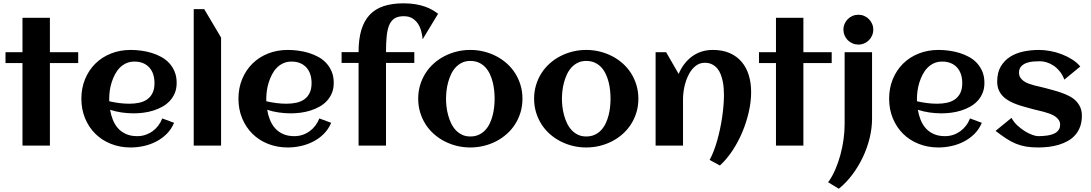

<svg xmlns="http://www.w3.org/2000/svg" viewBox="-20 -879 6586 1159"><path d="M281.2 0H115.7V-498.5H13.2V-564H115.7V-771.5H281.2V-564H452.1V-498.5H281.2Z M639.6 -267.6Q669.9 -260.7 700.2 -256.8Q730.5 -252.9 761.2 -252.9Q793.5 -252.9 821 -259Q848.6 -265.1 868.9 -279.5Q889.2 -293.9 900.9 -317.9Q912.6 -341.8 912.6 -377.4Q912.6 -406.2 904.8 -430.2Q897 -454.1 881.6 -471.2Q866.2 -488.3 843.8 -497.8Q821.3 -507.3 791.5 -507.3Q763.7 -507.3 741.5 -497.1Q719.2 -486.8 702.4 -469.5Q685.5 -452.1 673.6 -429.2Q661.6 -406.2 653.8 -381.3Q646 -356.4 642.6 -331.1Q639.2 -305.7 639.2 -283.2Q639.2 -279.3 639.2 -275.4Q639.2 -271.5 639.6 -267.6ZM1046.4 -378.9Q1046.4 -344.2 1035.2 -317.1Q1023.9 -290 1004.6 -269.5Q985.4 -249 960 -234.9Q934.6 -220.7 905.8 -211.7Q877 -202.6 846.4 -198.7Q815.9 -194.8 787.1 -194.8Q750.5 -194.8 714.8 -200Q679.2 -205.1 644.5 -216.3Q649.9 -184.1 661.6 -155Q673.3 -126 692.9 -104.2Q712.4 -82.5 741 -69.8Q769.5 -57.1 808.6 -57.1Q834.5 -57.1 857.9 -64.9Q881.3 -72.8 900.9 -86.9Q920.4 -101.1 935.3 -120.6Q950.2 -140.1 959.5 -164.1L1030.8 -137.7Q1014.6 -99.1 986.6 -71Q958.5 -43 923.1 -24.7Q887.7 -6.3 847.9 2.4Q808.1 11.2 769 11.2Q704.6 11.2 649.9 -10.5Q595.2 -32.2 555.7 -71.3Q516.1 -110.4 493.7 -164.6Q471.2 -218.8 471.2 -283.2Q471.2 -347.7 493.7 -401.9Q516.1 -456.1 555.7 -495.1Q595.2 -534.2 649.9 -555.9Q704.6 -577.6 769 -577.6Q800.3 -577.6 833 -573.2Q865.7 -568.8 896.5 -559.3Q927.2 -549.8 954.6 -534.7Q981.9 -519.5 1002.2 -497.3Q1022.5 -475.1 1034.4 -445.8Q1046.4 -416.5 1046.4 -378.9Z M1314.5 0H1149.4V-823.7H1212.9L1314.5 -652.3Z M1587.9 -267.6Q1618.2 -260.7 1648.4 -256.8Q1678.7 -252.9 1709.5 -252.9Q1741.7 -252.9 1769.3 -259Q1796.9 -265.1 1817.1 -279.5Q1837.4 -293.9 1849.1 -317.9Q1860.8 -341.8 1860.8 -377.4Q1860.8 -406.2 1853 -430.2Q1845.2 -454.1 1829.8 -471.2Q1814.5 -488.3 1792 -497.8Q1769.5 -507.3 1739.7 -507.3Q1711.9 -507.3 1689.7 -497.1Q1667.5 -486.8 1650.6 -469.5Q1633.8 -452.1 1621.8 -429.2Q1609.9 -406.2 1602.1 -381.3Q1594.2 -356.4 1590.8 -331.1Q1587.4 -305.7 1587.4 -283.2Q1587.4 -279.3 1587.4 -275.4Q1587.4 -271.5 1587.9 -267.6ZM1994.6 -378.9Q1994.6 -344.2 1983.4 -317.1Q1972.2 -290 1952.9 -269.5Q1933.6 -249 1908.2 -234.9Q1882.8 -220.7 1854 -211.7Q1825.2 -202.6 1794.7 -198.7Q1764.2 -194.8 1735.4 -194.8Q1698.7 -194.8 1663.1 -200Q1627.4 -205.1 1592.8 -216.3Q1598.1 -184.1 1609.9 -155Q1621.6 -126 1641.1 -104.2Q1660.6 -82.5 1689.2 -69.8Q1717.8 -57.1 1756.8 -57.1Q1782.7 -57.1 1806.2 -64.9Q1829.6 -72.8 1849.1 -86.9Q1868.7 -101.1 1883.5 -120.6Q1898.4 -140.1 1907.7 -164.1L1979 -137.7Q1962.9 -99.1 1934.8 -71Q1906.7 -43 1871.3 -24.7Q1835.9 -6.3 1796.1 2.4Q1756.3 11.2 1717.3 11.2Q1652.8 11.2 1598.1 -10.5Q1543.5 -32.2 1503.9 -71.3Q1464.4 -110.4 1441.9 -164.6Q1419.4 -218.8 1419.4 -283.2Q1419.4 -347.7 1441.9 -401.9Q1464.4 -456.1 1503.9 -495.1Q1543.5 -534.2 1598.1 -555.9Q1652.8 -577.6 1717.3 -577.6Q1748.5 -577.6 1781.2 -573.2Q1814 -568.8 1844.7 -559.3Q1875.5 -549.8 1902.8 -534.7Q1930.2 -519.5 1950.4 -497.3Q1970.7 -475.1 1982.7 -445.8Q1994.6 -416.5 1994.6 -378.9Z M2624.5 -795.9 2531.2 -641.6Q2529.8 -660.2 2524.4 -684.3Q2519 -708.5 2506.6 -730Q2494.1 -751.5 2472.4 -766.4Q2450.7 -781.2 2417 -781.2Q2382.3 -781.2 2361.3 -767.6Q2340.3 -753.9 2329.1 -726.6Q2317.9 -699.2 2314 -658.7Q2310.1 -618.2 2310.1 -564.5H2481V-499H2310.1V0H2144.5V-499H2042V-564.5H2144.5Q2144.5 -642.1 2161.1 -697.8Q2177.7 -753.4 2211.4 -789.3Q2245.1 -825.2 2296.1 -842Q2347.2 -858.9 2415.5 -858.9Q2456.5 -858.9 2489 -853.3Q2521.5 -847.7 2546.6 -838.6Q2571.8 -829.6 2590.8 -818.4Q2609.9 -807.1 2624.5 -795.9Z M3133.8 -283.2Q3133.8 -239.3 3122.1 -200.7Q3110.4 -162.1 3089.6 -129.4Q3068.8 -96.7 3039.6 -70.6Q3010.3 -44.4 2975.3 -26.4Q2940.4 -8.3 2900.6 1.5Q2860.8 11.2 2818.8 11.2Q2776.9 11.2 2737.3 1.5Q2697.8 -8.3 2662.8 -26.4Q2627.9 -44.4 2598.6 -70.6Q2569.3 -96.7 2548.6 -129.4Q2527.8 -162.1 2516.1 -200.9Q2504.4 -239.7 2504.4 -283.2Q2504.4 -326.7 2516.1 -365.5Q2527.8 -404.3 2548.6 -437Q2569.3 -469.7 2598.6 -495.8Q2627.9 -522 2662.8 -540Q2697.8 -558.1 2737.3 -567.9Q2776.9 -577.6 2818.8 -577.6Q2860.8 -577.6 2900.6 -567.9Q2940.4 -558.1 2975.3 -540Q3010.3 -522 3039.6 -495.8Q3068.8 -469.7 3089.6 -437Q3110.4 -404.3 3122.1 -365.5Q3133.8 -326.7 3133.8 -283.2ZM2965.8 -283.2Q2965.8 -306.6 2963.1 -332.8Q2960.4 -358.9 2954.1 -384Q2947.8 -409.2 2936.8 -432.4Q2925.8 -455.6 2909.7 -472.9Q2893.6 -490.2 2871.1 -500.7Q2848.6 -511.2 2818.8 -511.2Q2790.5 -511.2 2768.6 -500.5Q2746.6 -489.7 2730.2 -471.9Q2713.9 -454.1 2702.9 -430.7Q2691.9 -407.2 2685.1 -382.1Q2678.2 -356.9 2675.3 -331.3Q2672.4 -305.7 2672.4 -283.2Q2672.4 -260.7 2675.3 -235.1Q2678.2 -209.5 2685.1 -184.1Q2691.9 -158.7 2702.9 -135.5Q2713.9 -112.3 2730.2 -94.5Q2746.6 -76.7 2768.6 -65.9Q2790.5 -55.2 2818.8 -55.2Q2848.1 -55.2 2870.6 -65.7Q2893.1 -76.2 2909.4 -93.8Q2925.8 -111.3 2936.5 -134.3Q2947.3 -157.2 2953.9 -182.6Q2960.4 -208 2963.1 -233.9Q2965.8 -259.8 2965.8 -283.2Z M3833.5 -283.2Q3833.5 -239.3 3821.8 -200.7Q3810.1 -162.1 3789.3 -129.4Q3768.6 -96.7 3739.3 -70.6Q3710 -44.4 3675 -26.4Q3640.1 -8.3 3600.3 1.5Q3560.5 11.2 3518.6 11.2Q3476.6 11.2 3437 1.5Q3397.5 -8.3 3362.5 -26.4Q3327.6 -44.4 3298.3 -70.6Q3269 -96.7 3248.3 -129.4Q3227.5 -162.1 3215.8 -200.9Q3204.1 -239.7 3204.1 -283.2Q3204.1 -326.7 3215.8 -365.5Q3227.5 -404.3 3248.3 -437Q3269 -469.7 3298.3 -495.8Q3327.6 -522 3362.5 -540Q3397.5 -558.1 3437 -567.9Q3476.6 -577.6 3518.6 -577.6Q3560.5 -577.6 3600.3 -567.9Q3640.1 -558.1 3675 -540Q3710 -522 3739.3 -495.8Q3768.6 -469.7 3789.3 -437Q3810.1 -404.3 3821.8 -365.5Q3833.5 -326.7 3833.5 -283.2ZM3665.5 -283.2Q3665.5 -306.6 3662.8 -332.8Q3660.2 -358.9 3653.8 -384Q3647.5 -409.2 3636.5 -432.4Q3625.5 -455.6 3609.4 -472.9Q3593.3 -490.2 3570.8 -500.7Q3548.3 -511.2 3518.6 -511.2Q3490.2 -511.2 3468.3 -500.5Q3446.3 -489.7 3429.9 -471.9Q3413.6 -454.1 3402.6 -430.7Q3391.6 -407.2 3384.8 -382.1Q3377.9 -356.9 3375 -331.3Q3372.1 -305.7 3372.1 -283.2Q3372.1 -260.7 3375 -235.1Q3377.9 -209.5 3384.8 -184.1Q3391.6 -158.7 3402.6 -135.5Q3413.6 -112.3 3429.9 -94.5Q3446.3 -76.7 3468.3 -65.9Q3490.2 -55.2 3518.6 -55.2Q3547.9 -55.2 3570.3 -65.7Q3592.8 -76.2 3609.1 -93.8Q3625.5 -111.3 3636.2 -134.3Q3647 -157.2 3653.6 -182.6Q3660.2 -208 3662.8 -233.9Q3665.5 -259.8 3665.5 -283.2Z M4514.2 -323.2Q4514.2 -266.1 4500.2 -204.1Q4486.3 -142.1 4461.4 -82.5Q4436.5 -22.9 4401.9 29.5Q4367.2 82 4325.7 120.1L4263.7 86.4Q4276.9 62 4288.6 31.7Q4300.3 1.5 4309.8 -32.5Q4319.3 -66.4 4326.9 -102.5Q4334.5 -138.7 4339.6 -174.1Q4344.7 -209.5 4347.4 -242.9Q4350.1 -276.4 4350.1 -305.2Q4350.1 -324.2 4348.6 -345.9Q4347.2 -367.7 4342.5 -389.4Q4337.9 -411.1 4330.1 -431.2Q4322.3 -451.2 4309.3 -466.3Q4296.4 -481.4 4278.1 -490.7Q4259.8 -500 4234.9 -500Q4210.4 -500 4191.4 -489Q4172.4 -478 4157.7 -460.2Q4143.1 -442.4 4132.6 -419.4Q4122.1 -396.5 4115.5 -372.3Q4108.9 -348.1 4106 -324.7Q4103 -301.3 4103 -282.7V0H3937.5V-564H4001L4076.7 -432.6Q4090.3 -465.3 4110.8 -492.2Q4131.3 -519 4157.2 -538.1Q4183.1 -557.1 4214.6 -567.4Q4246.1 -577.6 4282.7 -577.6Q4341.3 -577.6 4384.8 -558.6Q4428.2 -539.6 4457 -505.6Q4485.8 -471.7 4500 -425Q4514.2 -378.4 4514.2 -323.2Z M4829.6 0H4664.1V-498.5H4561.5V-564H4664.1V-771.5H4829.6V-564H5000.5V-498.5H4829.6Z M5251.5 -700.2Q5251.5 -681.6 5244.4 -665Q5237.3 -648.4 5225.1 -636.2Q5212.9 -624 5196.5 -616.9Q5180.2 -609.9 5161.6 -609.9Q5143.1 -609.9 5126.5 -616.9Q5109.9 -624 5097.7 -636.2Q5085.4 -648.4 5078.4 -665Q5071.3 -681.6 5071.3 -700.2Q5071.3 -718.8 5078.4 -735.1Q5085.4 -751.5 5097.7 -763.7Q5109.9 -775.9 5126.5 -783Q5143.1 -790 5161.6 -790Q5180.2 -790 5196.5 -783Q5212.9 -775.9 5225.1 -763.7Q5237.3 -751.5 5244.4 -735.1Q5251.5 -718.8 5251.5 -700.2ZM5244.1 -163.1Q5244.1 -105 5229.5 -45.2Q5214.8 14.6 5188.2 70.6Q5161.6 126.5 5124.8 175.5Q5087.9 224.6 5043.5 260.3L4979 221.2Q5003.9 187 5022.5 143.8Q5041 100.6 5053.5 54.2Q5065.9 7.8 5072.3 -39.3Q5078.6 -86.4 5078.6 -128.9V-564H5244.1Z M5515.6 -267.6Q5545.9 -260.7 5576.2 -256.8Q5606.4 -252.9 5637.2 -252.9Q5669.4 -252.9 5697 -259Q5724.6 -265.1 5744.9 -279.5Q5765.1 -293.9 5776.9 -317.9Q5788.6 -341.8 5788.6 -377.4Q5788.6 -406.2 5780.8 -430.2Q5772.9 -454.1 5757.6 -471.2Q5742.2 -488.3 5719.7 -497.8Q5697.3 -507.3 5667.5 -507.3Q5639.6 -507.3 5617.4 -497.1Q5595.2 -486.8 5578.4 -469.5Q5561.5 -452.1 5549.6 -429.2Q5537.6 -406.2 5529.8 -381.3Q5522 -356.4 5518.6 -331.1Q5515.1 -305.7 5515.1 -283.2Q5515.1 -279.3 5515.1 -275.4Q5515.1 -271.5 5515.6 -267.6ZM5922.4 -378.9Q5922.4 -344.2 5911.1 -317.1Q5899.9 -290 5880.6 -269.5Q5861.3 -249 5835.9 -234.9Q5810.5 -220.7 5781.7 -211.7Q5752.9 -202.6 5722.4 -198.7Q5691.9 -194.8 5663.1 -194.8Q5626.5 -194.8 5590.8 -200Q5555.2 -205.1 5520.5 -216.3Q5525.9 -184.1 5537.6 -155Q5549.3 -126 5568.8 -104.2Q5588.4 -82.5 5616.9 -69.8Q5645.5 -57.1 5684.6 -57.1Q5710.4 -57.1 5733.9 -64.9Q5757.3 -72.8 5776.9 -86.9Q5796.4 -101.1 5811.3 -120.6Q5826.2 -140.1 5835.4 -164.1L5906.7 -137.7Q5890.6 -99.1 5862.5 -71Q5834.5 -43 5799.1 -24.7Q5763.7 -6.3 5723.9 2.4Q5684.1 11.2 5645 11.2Q5580.6 11.2 5525.9 -10.5Q5471.2 -32.2 5431.6 -71.3Q5392.1 -110.4 5369.6 -164.6Q5347.2 -218.8 5347.2 -283.2Q5347.2 -347.7 5369.6 -401.9Q5392.1 -456.1 5431.6 -495.1Q5471.2 -534.2 5525.9 -555.9Q5580.6 -577.6 5645 -577.6Q5676.3 -577.6 5709 -573.2Q5741.7 -568.8 5772.5 -559.3Q5803.2 -549.8 5830.6 -534.7Q5857.9 -519.5 5878.2 -497.3Q5898.4 -475.1 5910.4 -445.8Q5922.4 -416.5 5922.4 -378.9Z M6510.7 -180.2Q6510.7 -143.1 6500 -114.3Q6489.3 -85.4 6470.7 -64.2Q6452.1 -43 6426.8 -28.6Q6401.4 -14.2 6372.3 -5.4Q6343.3 3.4 6311.5 7.3Q6279.8 11.2 6248.5 11.2Q6206.5 11.2 6174.3 5.9Q6142.1 0.5 6112.8 -11.5Q6083.5 -23.4 6054.4 -42.5Q6025.4 -61.5 5989.7 -88.9L6085.9 -167.5Q6099.1 -142.6 6120.8 -122.3Q6142.6 -102.1 6166 -87.4Q6189.5 -72.8 6211.4 -64.9Q6233.4 -57.1 6247.1 -57.1Q6258.3 -57.1 6272.5 -57.9Q6286.6 -58.6 6301.3 -60.8Q6315.9 -63 6330.1 -67.4Q6344.2 -71.8 6355.2 -79.3Q6366.2 -86.9 6372.8 -98.4Q6379.4 -109.9 6379.4 -126Q6379.4 -142.6 6370.8 -155Q6362.3 -167.5 6348.6 -176.8Q6335 -186 6317.4 -192.4Q6299.8 -198.7 6282 -203.6Q6264.2 -208.5 6247.6 -212.2Q6231 -215.8 6218.8 -219.2Q6196.3 -225.6 6171.4 -232.2Q6146.5 -238.8 6122.1 -247.3Q6097.7 -255.9 6075.4 -267.6Q6053.2 -279.3 6036.4 -295.7Q6019.5 -312 6009.5 -334.2Q5999.5 -356.4 5999.5 -386.2Q5999.5 -440.9 6021.2 -477.8Q6043 -514.6 6078.6 -536.9Q6114.3 -559.1 6159.7 -568.4Q6205.1 -577.6 6252 -577.6Q6284.2 -577.6 6319.8 -571Q6355.5 -564.5 6389.2 -551.5Q6422.9 -538.6 6452.1 -520Q6481.4 -501.5 6501 -477.5L6404.8 -398.4Q6394 -427.7 6376.7 -448.7Q6359.4 -469.7 6339.1 -483.2Q6318.8 -496.6 6297.6 -502.9Q6276.4 -509.3 6258.3 -509.3Q6240.7 -509.3 6218.8 -507.8Q6196.8 -506.3 6177.5 -499.5Q6158.2 -492.7 6144.8 -478.8Q6131.3 -464.8 6131.3 -440.4Q6131.3 -422.9 6139.4 -410.4Q6147.5 -397.9 6160.6 -388.9Q6173.8 -379.9 6190.7 -373.8Q6207.5 -367.7 6225.1 -363Q6242.7 -358.4 6259.3 -355Q6275.9 -351.6 6289.1 -347.7Q6311.5 -341.3 6336.7 -334.7Q6361.8 -328.1 6386.2 -319.6Q6410.6 -311 6433.3 -299.6Q6456.1 -288.1 6473.1 -271.5Q6490.2 -254.9 6500.5 -232.7Q6510.7 -210.4 6510.7 -180.2Z"/></svg>

Font: Aclonica
Style: Regular
Weight: 400
Designer: Astigmatic (AOETI)
Foundry: Astigmatic (AOETI)
Version: Version 1.000